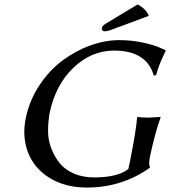

<svg xmlns="http://www.w3.org/2000/svg" viewBox="-20 -840 770 870"><path d="M603.5 -819.8Q642.1 -799.8 654.3 -768.1L498 -710Q467.3 -697.8 453.6 -698.2Q447.3 -698.2 443.8 -702.6Q440.4 -707 441.4 -712.9Q443.8 -723.6 460.9 -733.9ZM570.8 -117.2Q597.7 -254.9 601.1 -307.1L604 -310.1Q620.6 -307.1 654.3 -307.1L707 -310.1L707.5 -307.1Q683.1 -240.2 661.1 -137.2L659.7 -130.9Q652.3 -95.2 659.7 -83L659.2 -80.1Q532.7 9.8 374 9.8Q275.9 9.8 205.6 -33.2Q135.3 -76.2 107.2 -148.7Q79.1 -221.2 97.2 -307.1Q114.3 -386.7 158.9 -454.1Q203.6 -521.5 262.5 -565.4Q321.3 -609.4 388.7 -633.8Q456.1 -658.2 521 -658.2Q575.2 -658.2 627.2 -647Q679.2 -635.7 704.1 -624L729.5 -612.8L730.5 -609.9Q726.6 -600.6 719.2 -585Q711.9 -569.3 709.5 -563.7Q707 -558.1 702.6 -546.6Q698.2 -535.2 694.8 -524.7Q691.4 -514.2 687 -499L676.8 -498Q644 -610.8 497.1 -610.8Q394.5 -610.8 313.2 -533.7Q231.9 -456.5 204.6 -327.1Q197.8 -286.6 197.8 -246.1Q197.8 -205.6 212.4 -167.7Q227.1 -129.9 250.5 -100.6Q273.9 -71.3 314.5 -53.7Q355 -36.1 406.7 -36.1Q513.2 -36.1 561.5 -74.2Z"/></svg>

Font: Linux Biolinum
Style: Italic
Weight: 400
Italic angle: -12°
Designer: Philipp H. Poll
Foundry: Philipp H. Poll
Version: Version 1.1.3 ; ttfautohint (v0.9)